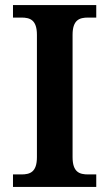

<svg xmlns="http://www.w3.org/2000/svg" viewBox="-20 -734 430 754"><path d="M31 0H358V-49H326C292 -49 265 -58 265 -117V-597C265 -656 292 -665 326 -665H358V-714H31V-665H64C98 -665 125 -656 125 -597V-117C125 -58 98 -49 64 -49H31Z"/></svg>

Font: Noto Serif Oriya SemiBold
Style: Regular
Weight: 600
Designer: David Williams
Foundry: Google LLC, David Williams
Version: Version 1.051